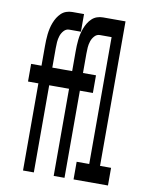

<svg xmlns="http://www.w3.org/2000/svg" viewBox="-83 -796 666 857"><g transform="rotate(10 250.0 -367.5)"><path d="M81 0V-395H34V-475H81V-563Q81 -577 81.5 -590.5Q82 -604 83.5 -617.5Q85 -631 88 -644.5Q91 -658 96 -671Q101 -684 108 -695.5Q115 -707 125 -716.5Q135 -726 148 -730.5Q161 -735 175 -735H228V-655H175Q161 -655 151 -644Q141 -633 136.5 -619Q132 -605 131 -591Q130 -577 130 -563V-475H228V-395H130V0ZM220 0V-395H173V-475H220V-563Q220 -577 220.5 -590.5Q221 -604 222.5 -617.5Q224 -631 227 -644.5Q230 -658 235 -671Q240 -684 247 -695.5Q254 -707 264 -716.5Q274 -726 287 -730.5Q300 -735 314 -735H367V-655H314Q300 -655 290 -644Q280 -633 275.5 -619Q271 -605 270 -591Q269 -577 269 -563V-475H328V-395H269V0ZM310 0V-80H367V-655H317V-735H416V-80H466V0Z"/></g></svg>

Font: Iosevka Fixed Medium
Style: Regular
Weight: 500
Monospace: yes
Designer: Belleve Invis
Foundry: Belleve Invis
Version: Version 32.3.0